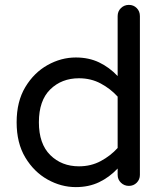

<svg xmlns="http://www.w3.org/2000/svg" viewBox="-20 -755 671 785"><path d="M290 10Q230 10 174.5 -21Q119 -52 83.5 -111Q48 -170 48 -255Q48 -340 83.5 -399Q119 -458 174.5 -489Q230 -520 290 -520Q343 -520 385 -500Q427 -480 461 -444V-689Q461 -709 474.5 -722Q488 -735 507 -735Q526 -735 539 -722Q552 -709 552 -689V-40Q552 -21 539 -8Q526 5 507 5Q488 5 474.5 -8Q461 -21 461 -40V-66Q427 -30 385 -10Q343 10 290 10ZM303 -75Q352 -75 392 -96.5Q432 -118 461 -150V-360Q432 -392 392 -413.5Q352 -435 303 -435Q232 -435 185.5 -389.5Q139 -344 139 -255Q139 -167 185.5 -121Q232 -75 303 -75Z"/></svg>

Font: Varela Round
Style: Regular
Weight: 400
Designer: Joe Prince, Avraham Cornfeld
Foundry: Joe Prince, Avraham Cornfeld
Version: Version 3.010; ttfautohint (v1.8.4.7-5d5b)